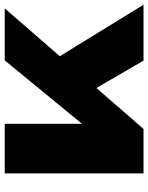

<svg xmlns="http://www.w3.org/2000/svg" viewBox="70 -680 611 790"><g transform="rotate(-90 375.0 -285.5)"><path d="M260 -571V-253L521 -571H735L239 0H56V-571ZM358 -279 512 -387 750 0H520Z"/></g></svg>

Font: Unbounded
Style: Bold
Weight: 700
Designer: Luke Prowse, Jean-Baptiste Morizot, Fátima Lázaro, Florian Runge
Foundry: NaN
Version: Version 1.700